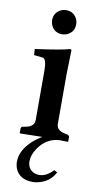

<svg xmlns="http://www.w3.org/2000/svg" viewBox="-95 -672 477 939"><g transform="rotate(10 143.0 -203.0)"><path d="M139.2 225.1Q73.7 225.1 52.7 175.8Q45.9 159.2 45.9 140.1Q45.9 83.5 103.5 31.2Q124 13.2 147 0L37.1 2L35.2 0V-22.9Q36.6 -30.3 42 -32.2L54.2 -34.2Q95.7 -41 100.1 -66.9Q100.6 -72.3 101.1 -77.1V-320.8Q101.1 -378.9 81.5 -382.8Q80.1 -382.8 79.1 -382.8L38.1 -387.2L36.1 -417Q169.9 -435.5 207 -446.8Q212.9 -445.8 213.9 -443.8Q213.9 -442.4 210.9 -321.3V-77.1Q210.9 -46.9 245.6 -37.1Q251.5 -35.6 257.8 -34.2L268.1 -32.2Q274.9 -28.8 275.9 -22.9V0L273.9 2Q272.5 2 234.4 1Q168 3.9 127.9 64Q106.4 96.7 106 127Q106 166.5 139.2 181.2Q150.9 186 164.1 186Q201.2 185.1 232.9 149.9L249 158.2Q222.7 210 161.6 222.7Q149.9 225.1 139.2 225.1ZM95.2 -570.8Q95.2 -607.4 127.4 -624.5Q141.1 -630.9 154.8 -630.9Q191.4 -630.9 208.5 -598.6Q214.8 -585 214.8 -570.8Q214.8 -534.2 182.6 -517.6Q168.9 -511.2 154.8 -511.2Q118.2 -511.2 101.6 -543.5Q95.7 -556.6 95.2 -570.8Z"/></g></svg>

Font: Linux Libertine O
Style: Semibold
Weight: 700
Designer: Philipp H. Poll
Foundry: Philipp H. Poll
Version: Version 5.0.0